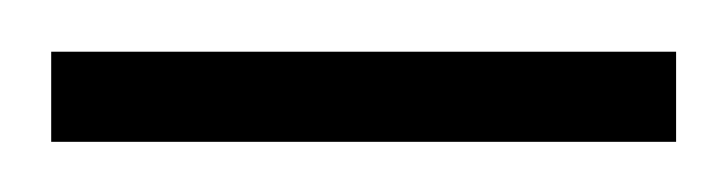

<svg xmlns="http://www.w3.org/2000/svg" viewBox="-20 53 284 75"><path d="M0 73.2H244.1V108.4H0Z"/></svg>

Font: Montez
Style: Regular
Weight: 400
Designer: Astigmatic (AOETI)
Foundry: Astigmatic (AOETI)
Version: Version 1.000